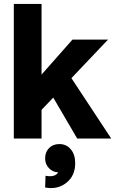

<svg xmlns="http://www.w3.org/2000/svg" viewBox="-20 -700 582 970"><path d="M370.1 0 249 -207 189.9 -145V0H49.8V-680.2H189.9V-323.2L346.2 -500H525.9L340.8 -305.2L542 0ZM208 247.1 210 188Q258.3 196.8 273.9 170.9Q246.1 169.4 227.1 149.4Q208 129.4 208 100.1Q208 68.4 227.8 48.1Q247.6 27.8 279.8 27.8Q315.4 27.8 337.6 54.2Q359.9 80.6 359.9 124Q359.9 189 314.5 224.1Q269 259.3 208 247.1Z"/></svg>

Font: Apfel Grotezk
Style: Bold
Weight: 700
Designer: Luigi Gorlero
Foundry: Collletttivo
Version: Version 2.000;FEAKit 1.0